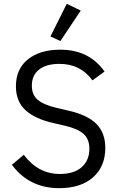

<svg xmlns="http://www.w3.org/2000/svg" viewBox="-20 -969 621 1001"><path d="M295 -755 243 -779 328 -949 401 -914ZM289 12Q132 12 42 -110L104 -162Q179 -62 292 -62Q366 -62 406 -97.5Q446 -133 446 -194Q446 -243 416 -270.5Q386 -298 317 -314L260 -327Q162 -349 112.5 -395Q63 -441 63 -519Q63 -610 126 -660Q189 -710 294 -710Q445 -710 525 -596L462 -550Q400 -636 290 -636Q222 -636 184 -606.5Q146 -577 146 -522Q146 -474 177.5 -448Q209 -422 277 -406L334 -393Q436 -370 482.5 -323Q529 -276 529 -198Q529 -101 465 -44.5Q401 12 289 12Z"/></svg>

Font: Anuphan
Style: Regular
Weight: 400
Designer: Mike Abbink, Paul van der Laan, Pieter van Rosmalen, Mint Tantisuwanna
Foundry: Bold Monday; Cadson Demak
Version: Version 3.002;hotconv 1.0.109;makeotfexe 2.5.65596